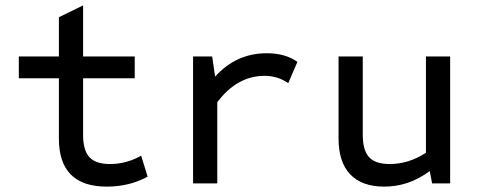

<svg xmlns="http://www.w3.org/2000/svg" viewBox="-20 -682 1780 714"><path d="M377 12Q199 12 199 -167V-391H50V-472H199V-618L289 -662V-472H481V-391H289V-181Q289 -123 312.5 -97.5Q336 -72 389 -72Q450 -72 505 -103L529 -25Q461 12 377 12Z M698 0V-472H769L780 -397Q858 -484 972 -484Q1041 -484 1086 -452L1052 -373Q1012 -400 964 -400Q862 -400 788 -302V0Z M1409 12Q1326 12 1282.5 -33.5Q1239 -79 1239 -167V-472H1329V-181Q1329 -123 1352.5 -97.5Q1376 -72 1429 -72Q1500 -72 1564 -114V-472H1654V0H1587L1578 -46Q1501 12 1409 12Z"/></svg>

Font: Sometype Mono Medium
Style: Regular
Weight: 500
Monospace: yes
Designer: Ryoichi Tsunekawa
Foundry: Dharma Type
Version: Version 1.000; ttfautohint (v1.8.3)